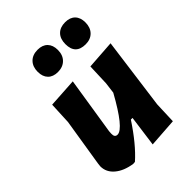

<svg xmlns="http://www.w3.org/2000/svg" viewBox="-202 -796 902 902"><g transform="rotate(-45 249.5 -344.5)"><path d="M209 -693Q241 -693 258.5 -675Q276 -657 276 -625Q276 -591 256 -571Q236 -551 203 -551Q171 -551 153.5 -569Q136 -587 136 -619Q136 -653 155.5 -673Q175 -693 209 -693ZM392 -693Q424 -693 441.5 -675Q459 -657 459 -625Q459 -591 439.5 -571Q420 -551 387 -551Q320 -551 320 -619Q320 -654 339 -673.5Q358 -693 392 -693ZM221 -471 176 -185 175 -169Q174 -145 193 -145Q233 -145 318 -299L325 -354L329 -462L473 -472L425 -114L421 -6L277 4L298 -151H287Q222 -52 160 3L148 4Q94 -4 62 -31Q30 -58 30 -97L32 -115L70 -352L75 -462Z"/></g></svg>

Font: Alegreya Sans ExtraBold
Style: Italic
Weight: 800
Italic angle: -7°
Designer: Juan Pablo del Peral
Foundry: Huerta Tipografica
Version: Version 2.007